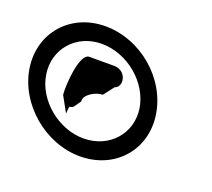

<svg xmlns="http://www.w3.org/2000/svg" viewBox="-129 -832 833 756"><g transform="rotate(20 287.0 -454.0)"><path d="M-32 -454C-10 -312 127 -196 272 -196C420 -196 520 -312 498 -454C476 -597 341 -712 193 -712C48 -712 -54 -597 -32 -454ZM38 -454C22 -556 97 -642 203 -642C312 -642 413 -556 429 -454C444 -353 370 -267 261 -267C155 -267 53 -353 38 -454ZM128 -401 164 -336C165 -332 164 -366 169 -366C176 -366 182 -370 185 -374L204 -401C200 -430 247 -455 275 -455L308 -498C321 -502 331 -516 328 -536C325 -557 308 -576 279 -577H174C133 -577 124 -441 128 -401Z"/></g></svg>

Font: Ampere
Style: SCRevIta
Weight: 400
Version: Version 1